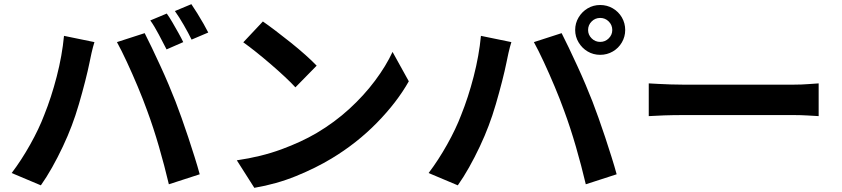

<svg xmlns="http://www.w3.org/2000/svg" viewBox="-20 -863 4040 921"><path d="M780 -798Q793 -780 807.5 -755Q822 -730 836 -705Q850 -680 859 -661L779 -626Q763 -657 742 -697Q721 -737 701 -765ZM898 -843Q911 -824 926.5 -799Q942 -774 956 -749.5Q970 -725 979 -707L899 -673Q884 -704 861.5 -743Q839 -782 819 -810ZM192 -311Q226 -395 252 -495.5Q278 -596 287 -691L433 -661Q426 -639 419 -608.5Q412 -578 409 -561Q402 -526 388.5 -473Q375 -420 358.5 -363.5Q342 -307 324 -260Q306 -212 281.5 -160Q257 -108 230 -60Q203 -12 176 26L36 -33Q83 -95 125 -170Q167 -245 192 -311ZM686 -332Q667 -385 641 -447Q615 -509 588.5 -566Q562 -623 541 -661L674 -704Q689 -675 708.5 -634Q728 -593 749 -547.5Q770 -502 789 -457Q808 -412 822 -376Q835 -342 851 -297.5Q867 -253 883 -204.5Q899 -156 913.5 -110Q928 -64 938 -27L790 21Q769 -68 742.5 -159.5Q716 -251 686 -332Z M1241 -760Q1267 -742 1302 -715.5Q1337 -689 1374.5 -659Q1412 -629 1444.5 -600Q1477 -571 1499 -548L1397 -444Q1378 -465 1347 -494Q1316 -523 1280 -554Q1244 -585 1209 -613Q1174 -641 1147 -660ZM1116 -94Q1233 -111 1329.5 -146.5Q1426 -182 1499 -225Q1585 -276 1655.5 -340.5Q1726 -405 1779 -476Q1832 -547 1863 -614L1941 -473Q1884 -372 1788 -274Q1692 -176 1571 -103Q1495 -57 1400.5 -18.5Q1306 20 1200 38Z M2801 -719Q2801 -696 2818 -679Q2835 -662 2859 -662Q2883 -662 2900 -679Q2917 -696 2917 -719Q2917 -743 2900 -760Q2883 -777 2859 -777Q2835 -777 2818 -760Q2801 -743 2801 -719ZM2739 -719Q2739 -752 2755.5 -779.5Q2772 -807 2799 -823Q2826 -839 2859 -839Q2892 -839 2919.5 -823Q2947 -807 2963 -779.5Q2979 -752 2979 -719Q2979 -687 2963 -659.5Q2947 -632 2919.5 -616Q2892 -600 2859 -600Q2826 -600 2799 -616Q2772 -632 2755.5 -659.5Q2739 -687 2739 -719ZM2192 -311Q2226 -395 2252 -495.5Q2278 -596 2287 -691L2433 -661Q2426 -639 2419 -608.5Q2412 -578 2409 -561Q2402 -526 2388.5 -473Q2375 -420 2358.5 -363.5Q2342 -307 2324 -260Q2306 -212 2281.5 -160Q2257 -108 2230 -60Q2203 -12 2176 26L2036 -33Q2083 -95 2125 -170Q2167 -245 2192 -311ZM2686 -332Q2667 -385 2641 -447Q2615 -509 2588.5 -566Q2562 -623 2541 -661L2674 -704Q2689 -675 2708.5 -634Q2728 -593 2749 -547.5Q2770 -502 2789 -457Q2808 -412 2822 -376Q2835 -342 2851 -297.5Q2867 -253 2883 -204.5Q2899 -156 2913.5 -110Q2928 -64 2938 -27L2790 21Q2769 -68 2742.5 -159.5Q2716 -251 2686 -332Z M3092 -463Q3110 -462 3138 -460.5Q3166 -459 3196.5 -458Q3227 -457 3253 -457Q3288 -457 3344.5 -457Q3401 -457 3466.5 -457Q3532 -457 3596 -457Q3660 -457 3711.5 -457Q3763 -457 3790 -457Q3825 -457 3856.5 -459.5Q3888 -462 3907 -463V-306Q3889 -307 3855.5 -309Q3822 -311 3790 -311Q3763 -311 3711.5 -311Q3660 -311 3596 -311Q3532 -311 3466.5 -311Q3401 -311 3344.5 -311Q3288 -311 3253 -311Q3210 -311 3165 -309.5Q3120 -308 3092 -306Z"/></svg>

Font: Source Han Sans
Style: Bold
Weight: 700
Designer: Ryoko NISHIZUKA Ë•øÂ°öÊ∂ºÂ≠ê (kana, bopomofo & ideographs); Paul D. Hunt (Latin, Greek & Cyrillic); Sandoll Communicatio
Foundry: Adobe
Version: Version 2.004;hotconv 1.0.118;makeotfexe 2.5.65603